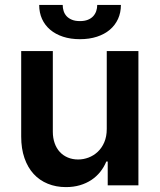

<svg xmlns="http://www.w3.org/2000/svg" viewBox="-20 -753 648 780"><path d="M413.7 -545.5H542.3V0H417.6V-96.9H411.9Q402.7 -74.2 387.4 -55Q372.2 -35.9 351.4 -22Q330.6 -8.2 304.5 -0.5Q278.4 7.1 247.9 7.1Q207.7 7.1 174.2 -6.6Q140.6 -20.2 116.7 -46.3Q92.7 -72.4 79.4 -110.8Q66.1 -149.1 66.1 -198.2V-545.5H194.6V-218Q194.6 -192.1 202.1 -171.2Q209.5 -150.2 223 -135.7Q236.5 -121.1 255.5 -113.1Q274.5 -105.1 297.6 -105.1Q318.9 -105.1 339.7 -112.9Q360.4 -120.7 377 -136.2Q393.5 -151.6 403.6 -174.9Q413.7 -198.2 413.7 -229.4ZM471.2 -733Q471.2 -701.7 459.5 -676.1Q447.8 -650.6 426.3 -632.3Q404.8 -614 373.9 -603.9Q343 -593.8 304.7 -593.8Q266.7 -593.8 236 -603.9Q205.3 -614 183.8 -632.3Q162.3 -650.6 150.7 -676.1Q139.2 -701.7 139.2 -733H234.7Q234.7 -720.2 238.5 -708.3Q242.2 -696.4 250.5 -687.3Q258.9 -678.3 272.2 -672.8Q285.5 -667.3 304.7 -667.3Q323.5 -667.3 336.8 -672.6Q350.1 -677.9 358.5 -687Q366.8 -696 370.9 -707.9Q375 -719.8 375 -733Z"/></svg>

Font: Interop SemBd
Style: Regular
Weight: 600
Designer: Rasmus Andersson, Google, Jang Haemin
Foundry: jhaemin
Version: Version 1.008